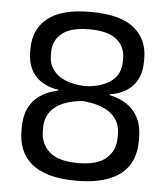

<svg xmlns="http://www.w3.org/2000/svg" viewBox="-50 -697 655 753"><g transform="rotate(5 278.0 -320.0)"><path d="M277.5 13Q216.5 13 172.8 0.8Q129 -11.5 101.2 -34.8Q73.5 -58 60.2 -90.5Q47 -123 47 -163V-176.5Q47 -221.5 62.5 -253.5Q78 -285.5 107.5 -305.2Q137 -325 177 -333V-336Q137.5 -342 110 -360Q82.5 -378 68.2 -407Q54 -436 54 -474.5V-488Q54 -564 108.5 -607.8Q163 -651.5 277.5 -651.5Q393 -651.5 447.5 -607.8Q502 -564 502 -488V-474.5Q502 -436 487.8 -407Q473.5 -378 446 -360Q418.5 -342 379 -336V-333Q419.5 -324.5 448.5 -304.8Q477.5 -285 493.2 -253.2Q509 -221.5 509 -176.5V-163Q509 -123.5 496.2 -91.2Q483.5 -59 455.8 -35.8Q428 -12.5 384 0.2Q340 13 277.5 13ZM278.5 -56.5Q354.5 -56.5 389.8 -87.8Q425 -119 425 -170.5V-183.5Q425 -234 387.5 -264.2Q350 -294.5 275.5 -300.5Q204 -294 167.2 -263.8Q130.5 -233.5 130.5 -183.5V-170.5Q130.5 -119 166.5 -87.8Q202.5 -56.5 278.5 -56.5ZM279.5 -359.5Q342.5 -362 381 -389.8Q419.5 -417.5 419.5 -470V-479.5Q419.5 -527.5 385.2 -555.2Q351 -583 277.5 -583Q205 -583 170.5 -555.2Q136 -527.5 136 -479.5V-470Q136 -435 153.8 -411Q171.5 -387 203.5 -374.2Q235.5 -361.5 279.5 -359.5Z"/></g></svg>

Font: Anek Tamil Medium
Style: Regular
Weight: 400
Version: Version 1.003